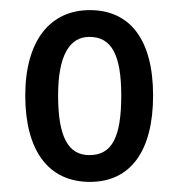

<svg xmlns="http://www.w3.org/2000/svg" viewBox="-20 -793 354 380"><path d="M283 -604C283 -716 236 -773 158 -773C78 -773 30 -711 30 -604C30 -496 75 -433 158 -433C239 -433 283 -495 283 -604ZM95 -604C95 -684 118 -720 157 -720C201 -720 220 -684 220 -604C220 -522 202 -486 157 -486C115 -486 95 -522 95 -604Z"/></svg>

Font: Noto Sans Tamil UI ExtraCondensed
Style: Regular
Weight: 400
Width: 2
Designer: Jelle Bosma - Monotype Design Team
Foundry: Monotype Imaging Inc.
Version: Version 2.004